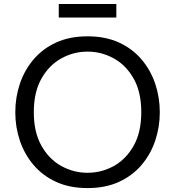

<svg xmlns="http://www.w3.org/2000/svg" viewBox="-20 -922 870 954"><path d="M415 12.5Q326 12.5 259 -18.2Q192 -49 146.8 -102.2Q101.5 -155.5 78.8 -223Q56 -290.5 56 -364Q56 -438 78.8 -505.8Q101.5 -573.5 146.8 -626.8Q192 -680 259 -710.8Q326 -741.5 415 -741.5Q504 -741.5 571 -710.8Q638 -680 683.2 -626.8Q728.5 -573.5 751.2 -505.8Q774 -438 774 -364Q774 -290.5 751.2 -223Q728.5 -155.5 683.2 -102.2Q638 -49 571 -18.2Q504 12.5 415 12.5ZM415 -63.5Q484.5 -63.5 545.5 -97.2Q606.5 -131 644.2 -198Q682 -265 682 -364.5Q682 -464.5 644.2 -531.2Q606.5 -598 545.5 -631.8Q484.5 -665.5 415 -665.5Q345.5 -665.5 284.5 -631.8Q223.5 -598 185.8 -531.2Q148 -464.5 148 -364.5Q148 -265 185.8 -198Q223.5 -131 284.5 -97.2Q345.5 -63.5 415 -63.5ZM272 -835V-902H558V-835Z"/></svg>

Font: Mooli
Style: Regular
Weight: 400
Designer: Vernon Adams
Foundry: Vernon Adams
Version: Version 1.000; ttfautohint (v1.8.4.7-5d5b);gftools[0.9.33]